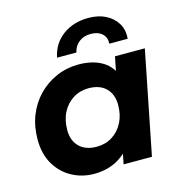

<svg xmlns="http://www.w3.org/2000/svg" viewBox="-112 -861 914 969"><g transform="rotate(-15 345.0 -376.0)"><path d="M262 8Q200 8 147 -20.5Q94 -49 62 -103Q30 -157 30 -233Q30 -301 52.5 -358Q75 -415 116 -457Q157 -499 211 -522.5Q265 -546 327 -546Q394 -546 442 -521Q490 -496 513.5 -443.5Q537 -391 530 -308Q525 -213 491 -141.5Q457 -70 399.5 -31Q342 8 262 8ZM310 -121Q356 -121 391.5 -143.5Q427 -166 447.5 -205.5Q468 -245 468 -298Q468 -353 435.5 -385Q403 -417 345 -417Q300 -417 264 -394.5Q228 -372 207.5 -332.5Q187 -293 187 -240Q187 -185 219.5 -153Q252 -121 310 -121ZM417 0 438 -107 473 -267 494 -427 516 -538H672L565 0ZM232 -607Q246 -678 301.5 -719Q357 -760 436 -760Q487 -760 525 -741Q563 -722 584 -688Q605 -654 601 -607H505Q507 -640 485.5 -659.5Q464 -679 427 -679Q390 -679 365 -659.5Q340 -640 333 -607Z"/></g></svg>

Font: MOST Montserrat
Style: Bold Italic
Weight: 700
Italic angle: -11.3°
Designer: Julieta Ulanovsky
Foundry: Julieta Ulanovsky
Version: Version 8.000;March 11, 2024;FontCreator 15.0.0.2926 64-bit